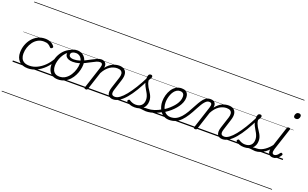

<svg xmlns="http://www.w3.org/2000/svg" viewBox="-146 -1773 4870 3036"><g transform="rotate(20 2289.0 -255.0)"><path d="M264 17Q163 17 113 -37Q63 -91 63 -179Q63 -245 85 -306Q107 -367 146.5 -415Q186 -463 241.5 -491Q297 -519 364 -519Q421 -519 461.5 -498.5Q502 -478 522 -447Q529 -438 526.5 -431Q524 -424 514 -415Q503 -407 495 -407.5Q487 -408 480 -416Q461 -440 433.5 -455Q406 -470 358 -470Q303 -470 259 -445Q215 -420 184 -377.5Q153 -335 136 -283.5Q119 -232 119 -178Q119 -138 133.5 -104Q148 -70 181.5 -50.5Q215 -31 271 -31Q282 -31 286 -23.5Q290 -16 289 -6.5Q288 3 281.5 10Q275 17 264 17ZM0 490H524V500H0ZM0 -20H524V0H0ZM0 -505H524V-500H0ZM0 -1010H524V-1000H0Z M262 17Q253 17 248.5 10Q244 3 244.5 -6.5Q245 -16 251.5 -23.5Q258 -31 270 -31Q338 -31 401 -61.5Q464 -92 518 -144.5Q572 -197 611 -265Q616 -273 625.5 -271Q635 -269 641 -261.5Q647 -254 640 -243Q595 -166 535 -107.5Q475 -49 406 -16Q337 17 262 17ZM524 490V500ZM524 -20V0ZM524 -505V-500ZM524 -1010V-1000Z M768 19Q712 19 673.5 -4.5Q635 -28 615 -70.5Q595 -113 595 -168Q595 -223 615 -282.5Q635 -342 674 -392.5Q713 -443 771 -475Q829 -507 905 -507Q916 -507 917.5 -499Q919 -491 915 -483.5Q911 -476 903 -476Q854 -476 814.5 -456.5Q775 -437 744.5 -404Q714 -371 693.5 -331Q673 -291 662.5 -249Q652 -207 652 -170Q652 -128 666 -96.5Q680 -65 707.5 -48Q735 -31 774 -31Q834 -31 878 -61Q922 -91 952 -138Q982 -185 997 -237.5Q1012 -290 1012 -334Q1012 -381 996 -412Q980 -443 954.5 -457.5Q929 -472 902 -472Q889 -472 883 -479Q877 -486 878 -495.5Q879 -505 885.5 -512Q892 -519 905 -519Q949 -519 986.5 -498.5Q1024 -478 1046.5 -438Q1069 -398 1069 -339Q1069 -298 1057.5 -249.5Q1046 -201 1022.5 -153.5Q999 -106 963 -67Q927 -28 878.5 -4.5Q830 19 768 19ZM524 490H1125V500H524ZM524 -20H1125V0H524ZM524 -505H1125V-500H524ZM524 -1010H1125V-1000H524Z M897 -323Q854 -323 824.5 -334.5Q795 -346 780 -366.5Q765 -387 765 -414Q765 -443 783 -467Q801 -491 832 -505Q863 -519 905 -519Q917 -519 923 -512Q929 -505 928.5 -495.5Q928 -486 921 -479Q914 -472 902 -472Q863 -472 839 -458Q815 -444 815 -416Q815 -400 824.5 -388.5Q834 -377 853 -371Q872 -365 900 -365Q946 -365 992.5 -380Q1039 -395 1083.5 -417.5Q1128 -440 1169.5 -462.5Q1211 -485 1246.5 -500Q1282 -515 1310 -515Q1322 -515 1327.5 -508Q1333 -501 1332 -491.5Q1331 -482 1324 -474.5Q1317 -467 1305 -467Q1278 -467 1245 -452.5Q1212 -438 1173 -416.5Q1134 -395 1089.5 -373.5Q1045 -352 997 -337.5Q949 -323 897 -323ZM1125 490H1163V500H1125ZM1125 -20H1163V0H1125ZM1125 -505H1163V-500H1125ZM1125 -1010H1163V-1000H1125Z M1697 17Q1667 17 1645 6.5Q1623 -4 1611.5 -25Q1600 -46 1600 -76.5Q1600 -107 1613 -148L1675 -339Q1688 -378 1684.5 -407.5Q1681 -437 1659 -453Q1637 -469 1596 -469Q1566 -469 1535 -460Q1504 -451 1474 -431Q1444 -411 1417 -380Q1390 -349 1367 -305L1269 -4Q1266 6 1259.5 10.5Q1253 15 1238 15Q1226 15 1218.5 10Q1211 5 1214 -6L1336 -381Q1351 -426 1343 -446.5Q1335 -467 1305 -467Q1294 -467 1289 -474.5Q1284 -482 1285 -491.5Q1286 -501 1292.5 -508Q1299 -515 1310 -515Q1334 -515 1351.5 -508Q1369 -501 1380.5 -487.5Q1392 -474 1396.5 -455Q1401 -436 1397 -412L1396 -404Q1422 -438 1449 -460Q1476 -482 1504 -495Q1532 -508 1559 -513.5Q1586 -519 1610 -519Q1663 -519 1695.5 -496Q1728 -473 1736 -428Q1744 -383 1723 -317L1666 -138Q1648 -83 1658.5 -57Q1669 -31 1714 -31Q1722 -31 1726 -23.5Q1730 -16 1728.5 -7Q1727 2 1719.5 9.5Q1712 17 1697 17ZM1162 490H1833V500H1162ZM1162 -20H1833V0H1162ZM1162 -505H1833V-500H1162ZM1162 -1010H1833V-1000H1162Z M1697 17Q1685 17 1681 9.5Q1677 2 1680 -7Q1683 -16 1692 -23.5Q1701 -31 1713 -31Q1749 -31 1792.5 -63Q1836 -95 1885 -155.5Q1934 -216 1986.5 -301Q2039 -386 2092 -492Q2097 -502 2107 -501.5Q2117 -501 2123 -492.5Q2129 -484 2123 -471Q2068 -356 2013.5 -265.5Q1959 -175 1905.5 -112Q1852 -49 1800 -16Q1748 17 1697 17ZM1833 490V500ZM1833 -20V0ZM1833 -505V-500ZM1833 -1010V-1000Z M2250 17Q2231 17 2208.5 13Q2186 9 2157.5 7.5Q2129 6 2091 12L2121 -10Q2158 -21 2183.5 -25Q2209 -29 2228.5 -30Q2248 -31 2266 -31Q2275 -31 2278 -23.5Q2281 -16 2279 -7Q2277 2 2269.5 9.5Q2262 17 2250 17ZM2060 19Q2015 19 1979 6Q1943 -7 1925 -25Q1918 -32 1918.5 -40Q1919 -48 1927 -57Q1936 -66 1943.5 -66.5Q1951 -67 1962 -58Q1980 -46 2006 -36.5Q2032 -27 2061 -27Q2124 -27 2158 -60.5Q2192 -94 2192 -155Q2192 -183 2184 -208.5Q2176 -234 2163.5 -257.5Q2151 -281 2136.5 -304.5Q2122 -328 2109.5 -353.5Q2097 -379 2089 -408Q2081 -437 2081 -470Q2081 -512 2091.5 -534Q2102 -556 2131 -556Q2146 -556 2152 -547.5Q2158 -539 2158 -530Q2158 -518 2151.5 -504.5Q2145 -491 2125 -462Q2127 -431 2137 -404.5Q2147 -378 2160.5 -354.5Q2174 -331 2189.5 -308.5Q2205 -286 2218 -262.5Q2231 -239 2239.5 -213Q2248 -187 2248 -155Q2248 -73 2196.5 -27Q2145 19 2060 19ZM1833 490H2383V500H1833ZM1833 -20H2383V0H1833ZM1833 -505H2383V-500H1833ZM1833 -1010H2383V-1000H1833Z M2247 17Q2235 17 2231 9.5Q2227 2 2230 -7Q2233 -16 2242 -23.5Q2251 -31 2263 -31Q2316 -31 2373.5 -49.5Q2431 -68 2485 -102Q2493 -107 2500 -103.5Q2507 -100 2511 -92.5Q2515 -85 2514.5 -77Q2514 -69 2506 -64Q2463 -38 2417.5 -19.5Q2372 -1 2329 8Q2286 17 2247 17ZM2383 490V500ZM2383 -20V0ZM2383 -505V-500ZM2383 -1010V-1000Z M2482 -97Q2522 -119 2559 -147.5Q2596 -176 2626 -208Q2653 -235 2674.5 -265.5Q2696 -296 2709 -329.5Q2722 -363 2722 -398Q2722 -434 2704.5 -452Q2687 -470 2651 -470Q2640 -470 2635.5 -477Q2631 -484 2632.5 -494Q2634 -504 2641.5 -511.5Q2649 -519 2662 -519Q2704 -519 2729.5 -504Q2755 -489 2766.5 -463.5Q2778 -438 2778 -405Q2778 -363 2762 -322Q2746 -281 2720 -244.5Q2694 -208 2662 -176Q2628 -141 2587 -111Q2546 -81 2502 -56ZM2383 490H2827V500H2383ZM2383 -20H2827V0H2383ZM2383 -505H2827V-500H2383ZM2383 -1010H2827V-1000H2383Z M2638 19Q2604 19 2574.5 8Q2545 -3 2520.5 -24Q2496 -45 2478.5 -75Q2461 -105 2451 -142Q2441 -179 2441 -222Q2441 -274 2455.5 -326.5Q2470 -379 2497.5 -422.5Q2525 -466 2566.5 -492.5Q2608 -519 2662 -519Q2671 -519 2674.5 -511.5Q2678 -504 2676 -494Q2674 -484 2667.5 -477Q2661 -470 2652 -470Q2621 -470 2596 -454.5Q2571 -439 2552 -413Q2533 -387 2520.5 -355Q2508 -323 2501.5 -289Q2495 -255 2495 -225Q2495 -181 2506.5 -145Q2518 -109 2538 -83.5Q2558 -58 2585.5 -44Q2613 -30 2646 -30Q2698 -30 2739.5 -51Q2781 -72 2817 -112.5Q2853 -153 2886.5 -209Q2920 -265 2956 -335Q2985 -390 3009.5 -426Q3034 -462 3056 -481Q3078 -500 3099.5 -507.5Q3121 -515 3144 -515Q3156 -515 3160.5 -508Q3165 -501 3164 -491.5Q3163 -482 3156 -474.5Q3149 -467 3138 -467Q3121 -467 3105 -457.5Q3089 -448 3071 -427.5Q3053 -407 3034 -376.5Q3015 -346 2993 -304Q2953 -226 2915 -166Q2877 -106 2836 -64.5Q2795 -23 2747 -2Q2699 19 2638 19ZM2827 490H2952V500H2827ZM2827 -20H2952V0H2827ZM2827 -505H2952V-500H2827ZM2827 -1010H2952V-1000H2827Z M3537 17Q3507 17 3485 6.5Q3463 -4 3451.5 -25Q3440 -46 3440 -76.5Q3440 -107 3453 -148L3515 -339Q3528 -378 3524.5 -407.5Q3521 -437 3499 -453Q3477 -469 3436 -469Q3406 -469 3375 -460Q3344 -451 3314 -431Q3284 -411 3257 -380Q3230 -349 3207 -305L3109 -4Q3106 6 3099.5 10.5Q3093 15 3078 15Q3066 15 3058.5 10Q3051 5 3054 -6L3176 -381Q3191 -426 3183 -446.5Q3175 -467 3145 -467Q3134 -467 3129 -474.5Q3124 -482 3125 -491.5Q3126 -501 3132.5 -508Q3139 -515 3150 -515Q3174 -515 3191.5 -508Q3209 -501 3220.5 -487.5Q3232 -474 3236.5 -455Q3241 -436 3237 -412L3236 -404Q3262 -438 3289 -460Q3316 -482 3344 -495Q3372 -508 3399 -513.5Q3426 -519 3450 -519Q3503 -519 3535.5 -496Q3568 -473 3576 -428Q3584 -383 3563 -317L3506 -138Q3488 -83 3498.5 -57Q3509 -31 3554 -31Q3562 -31 3566 -23.5Q3570 -16 3568.5 -7Q3567 2 3559.5 9.5Q3552 17 3537 17ZM2952 490H3673V500H2952ZM2952 -20H3673V0H2952ZM2952 -505H3673V-500H2952ZM2952 -1010H3673V-1000H2952Z M3537 17Q3525 17 3521 9.5Q3517 2 3520 -7Q3523 -16 3532 -23.5Q3541 -31 3553 -31Q3589 -31 3632.5 -63Q3676 -95 3725 -155.5Q3774 -216 3826.5 -301Q3879 -386 3932 -492Q3937 -502 3947 -501.5Q3957 -501 3963 -492.5Q3969 -484 3963 -471Q3908 -356 3853.5 -265.5Q3799 -175 3745.5 -112Q3692 -49 3640 -16Q3588 17 3537 17ZM3673 490V500ZM3673 -20V0ZM3673 -505V-500ZM3673 -1010V-1000Z M4090 17Q4071 17 4048.5 13Q4026 9 3997.5 7.5Q3969 6 3931 12L3961 -10Q3998 -21 4023.5 -25Q4049 -29 4068.5 -30Q4088 -31 4106 -31Q4115 -31 4118 -23.5Q4121 -16 4119 -7Q4117 2 4109.5 9.5Q4102 17 4090 17ZM3900 19Q3855 19 3819 6Q3783 -7 3765 -25Q3758 -32 3758.5 -40Q3759 -48 3767 -57Q3776 -66 3783.5 -66.5Q3791 -67 3802 -58Q3820 -46 3846 -36.5Q3872 -27 3901 -27Q3964 -27 3998 -60.5Q4032 -94 4032 -155Q4032 -183 4024 -208.5Q4016 -234 4003.5 -257.5Q3991 -281 3976.5 -304.5Q3962 -328 3949.5 -353.5Q3937 -379 3929 -408Q3921 -437 3921 -470Q3921 -512 3931.5 -534Q3942 -556 3971 -556Q3986 -556 3992 -547.5Q3998 -539 3998 -530Q3998 -518 3991.5 -504.5Q3985 -491 3965 -462Q3967 -431 3977 -404.5Q3987 -378 4000.5 -354.5Q4014 -331 4029.5 -308.5Q4045 -286 4058 -262.5Q4071 -239 4079.5 -213Q4088 -187 4088 -155Q4088 -73 4036.5 -27Q3985 19 3900 19ZM3673 490H4223V500H3673ZM3673 -20H4223V0H3673ZM3673 -505H4223V-500H3673ZM3673 -1010H4223V-1000H3673Z M4087 17Q4077 17 4072 9.5Q4067 2 4069 -7Q4071 -16 4079.5 -23.5Q4088 -31 4103 -31Q4135 -31 4167.5 -43.5Q4200 -56 4231 -78Q4262 -100 4289 -127.5Q4316 -155 4336 -185Q4344 -196 4353 -194Q4362 -192 4366.5 -184Q4371 -176 4364 -165Q4343 -131 4313.5 -98.5Q4284 -66 4248 -40Q4212 -14 4171 1.5Q4130 17 4087 17ZM4223 490V500ZM4223 -20V0ZM4223 -505V-500ZM4223 -1010V-1000Z M4387 17Q4334 17 4312.5 -19.5Q4291 -56 4315 -133L4433 -494Q4437 -506 4443.5 -510.5Q4450 -515 4464 -515Q4481 -515 4487 -509Q4493 -503 4489 -491L4367 -119Q4353 -73 4360.5 -51.5Q4368 -30 4392 -30Q4408 -30 4423.5 -39Q4439 -48 4452 -61.5Q4465 -75 4473 -89Q4477 -95 4484 -99Q4491 -103 4503 -96Q4514 -90 4515 -82Q4516 -74 4511 -66Q4500 -46 4482 -27Q4464 -8 4440.5 4.5Q4417 17 4387 17ZM4520 -683Q4503 -683 4491.5 -692Q4480 -701 4480 -719Q4480 -743 4495 -762.5Q4510 -782 4538 -782Q4555 -782 4566.5 -773Q4578 -764 4578 -745Q4578 -722 4563.5 -702.5Q4549 -683 4520 -683ZM4223 490H4548V500H4223ZM4223 -20H4548V0H4223ZM4223 -505H4548V-500H4223ZM4223 -1010H4548V-1000H4223Z"/></g></svg>

Font: Playwrite RO Guides
Style: Regular
Weight: 400
Designer: Veronika Burian, José Scaglione
Foundry: TypeTogether
Version: Version 1.003